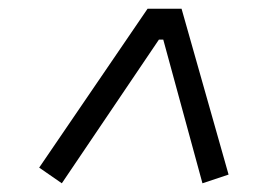

<svg xmlns="http://www.w3.org/2000/svg" viewBox="-20 -718 580 441"><path d="M445 -297 355 -627H345L122 -297L70 -333L319 -698H397L505 -317Z"/></svg>

Font: IBM Plex Sans Condensed
Style: Italic
Weight: 400
Width: 3
Italic angle: -11°
Designer: Mike Abbink, Paul van der Laan, Pieter van Rosmalen
Foundry: Bold Monday
Version: Version 1.3